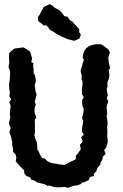

<svg xmlns="http://www.w3.org/2000/svg" viewBox="-20 -892 593 928"><path d="M308 16 292 11 274 13H250L238 11L219 5L209 6L195 -2L177 -6L161 -10L145 -20L132 -23L127 -34L107 -42L97 -55V-68L87 -78L75 -90L64 -103L56 -112L59 -130L56 -144L43 -159V-171L39 -192V-207L36 -215L34 -230L25 -252L32 -274L24 -291V-302L30 -324L28 -339V-354L31 -374V-382L25 -397L34 -412L25 -426L28 -445L25 -461L24 -477V-488L27 -506L28 -524L29 -538L27 -554L21 -568L24 -584L25 -591L23 -623L25 -636L37 -647L48 -657L62 -659L92 -663L97 -661L110 -653L126 -642L132 -621L135 -608L131 -592L142 -586L140 -573L143 -555L142 -538L149 -529L151 -516L154 -499L147 -480L150 -467L151 -453L157 -435L152 -416L148 -399L153 -388L148 -372L147 -354L148 -346L156 -322L148 -314L149 -281V-262V-253L146 -239L152 -218L158 -205L160 -184V-171L167 -160L172 -147L183 -129L197 -125L209 -113L222 -107L227 -104L249 -101L270 -97L291 -95L306 -102L321 -110L334 -116L346 -122L347 -140L356 -150L369 -168L370 -176L366 -192L380 -207L372 -229L385 -240L376 -257L377 -274L382 -306L377 -320L380 -336L383 -347L385 -366L379 -378L377 -394V-408L385 -422L376 -437V-452V-466L379 -483V-495L374 -511L375 -529L370 -545L371 -556L377 -575L381 -590L386 -604L379 -612L382 -630L388 -648L398 -660L408 -667L419 -673L442 -678H468L480 -671L493 -661L504 -653L511 -640L503 -613L506 -592L508 -581L512 -562L506 -554L508 -536L509 -523L505 -509L499 -493L500 -472L496 -465L498 -444L501 -432L496 -417L504 -402L499 -389L495 -373L497 -356L498 -341L495 -330L499 -311L500 -296L498 -278L499 -253L498 -236L500 -222L501 -207L498 -194L492 -177L483 -167L491 -148L477 -135L475 -121L465 -104V-96L451 -81L446 -65L433 -51L435 -41L415 -37L409 -22L388 -12L374 -8L372 -3L354 4L335 6L324 10ZM337 -695 319 -700 306 -703 291 -710 276 -716 263 -723 251 -730 236 -740 222 -747 213 -760 204 -770 190 -769 182 -778 172 -784 164 -792 163 -809 174 -825 181 -841 192 -859 205 -865 220 -872 232 -866 245 -854 264 -845 277 -833 291 -814 307 -811 317 -795 332 -786 339 -776 350 -766 363 -751V-736L371 -724L364 -706L345 -697Z"/></svg>

Font: Winky Rough Medium
Style: Regular
Weight: 500
Designer: Simon Atzbach
Foundry: typofactur
Version: Version 1.206; ttfautohint (v1.8.4.7-5d5b)